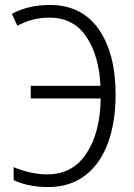

<svg xmlns="http://www.w3.org/2000/svg" viewBox="-20 -744 540 774"><path d="M50 -640 28 -688Q94 -724 180 -724Q310 -724 378 -626Q446 -528 446 -363Q446 -251 415 -167Q384 -83 323 -36.5Q262 10 175 10Q93 10 35 -18V-70Q107 -41 170 -41Q273 -41 328.5 -125.5Q384 -210 386 -347H104V-398H385Q379 -522 327 -597.5Q275 -673 179 -673Q111 -673 50 -640Z"/></svg>

Font: Noto Sans Display Light Narrow
Style: Regular
Weight: 300
Width: 4
Designer: Monotype Design team
Foundry: Monotype Imaging Inc.
Version: Version 1.000